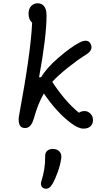

<svg xmlns="http://www.w3.org/2000/svg" viewBox="-20 -785 660 1180"><path d="M133.5 2Q107.5 2 99.2 -20.5Q91 -43 97.5 -76.5Q170 -467.5 177.5 -645.5Q155.5 -664 155.5 -701.5Q155.5 -731 171.8 -748Q188 -765 211 -765Q236.5 -765 251.2 -746.5Q266 -728 266 -691Q266 -558.5 220 -310H232.5Q265.5 -366.5 338 -429.2Q410.5 -492 465.5 -522Q518.5 -550 536.5 -516.5Q557.5 -477.5 504.5 -446.5Q456.5 -416.5 397.8 -369.8Q339 -323 301 -282Q382 -159 465.5 -92Q479 -102.5 499.5 -102.5Q520.5 -102.5 536 -86.2Q551.5 -70 551.5 -47.5Q551.5 -24.5 536.8 -9.5Q522 5.5 492.5 5.5Q461.5 5.5 415.8 -28.8Q370 -63 327.8 -110.2Q285.5 -157.5 249.5 -210.5Q214 -149 190 -63.5Q180.5 -28.5 166.8 -13.2Q153 2 133.5 2ZM234 329.5Q259 253 257.5 175.5Q257 150 274 138.8Q291 127.5 314 131Q336.5 134 348 149.2Q359.5 164.5 356.5 187Q351.5 225.5 335.8 270Q320 314.5 303 344.5Q283.5 378.5 257.5 374.5Q242 372 235.2 359.5Q228.5 347 234 329.5Z"/></svg>

Font: Monaspace Radon
Style: Regular
Weight: 400
Designer: Riley Cran & the Lettermatic Team
Foundry: Lettermatic
Version: Version 1.000 (Monaspace Radon)